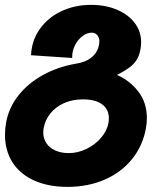

<svg xmlns="http://www.w3.org/2000/svg" viewBox="-36 -574 656 770"><path d="M-16 -33Q-16 -57 -11.5 -83Q-1 -141 36.8 -189.8Q74.5 -238.5 134.2 -272Q194 -305.5 268 -318.5Q307 -324 331.5 -344.2Q356 -364.5 361.5 -396Q362.5 -404 362.5 -407.5Q362.5 -423.5 354 -433.2Q345.5 -443 332 -443Q312.5 -443 293.8 -428.5Q275 -414 263.8 -390.5Q252.5 -367 253.5 -341.5L88.5 -352.5Q91 -411.5 123.5 -457.5Q156 -503.5 210 -529Q264 -554.5 329.5 -554.5Q387 -554.5 432.8 -535.2Q478.5 -516 504.2 -482Q530 -448 530 -405Q530 -391.5 528 -380Q523.5 -354 513.8 -336.8Q504 -319.5 485.2 -305Q466.5 -290.5 433 -273.5Q485 -251 519 -206.5Q553 -162 553 -100.5Q553 -80.5 549.5 -61Q537 10 493.8 63.8Q450.5 117.5 383.5 146.5Q316.5 175.5 235 175.5Q158 175.5 101.2 150Q44.5 124.5 14.2 77.2Q-16 30 -16 -33ZM399 -81.5Q400.5 -91.5 400.5 -100Q400.5 -136 373.2 -155.8Q346 -175.5 297 -175.5Q255 -175.5 221.5 -160.8Q188 -146 166.5 -119.8Q145 -93.5 139 -59.5Q137.5 -51.5 137.5 -43Q137.5 -18.5 150 0.2Q162.5 19 185.8 29.5Q209 40 240 40Q276.5 40 311.2 23Q346 6 369.8 -22Q393.5 -50 399 -81.5Z"/></svg>

Font: JuliaMono Black
Style: Italic
Weight: 900
Italic angle: -9°
Monospace: yes
Designer: cormullion
Foundry: corm
Version: Version 0.057; ttfautohint (v1.8.4)